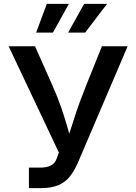

<svg xmlns="http://www.w3.org/2000/svg" viewBox="-20 -965 699 985"><path d="M128.4 0V-105H183.6Q220.2 -105 241.2 -116Q262.2 -127 271 -151.9L282.2 -182.1L24.4 -727.5H159.7L248.5 -527.8Q274.9 -468.3 293 -416.3Q311 -364.3 324.5 -316.7Q337.9 -269 351.6 -223.6H317.4Q337.4 -285.2 361.6 -360.6Q385.7 -436 422.4 -527.8L502.9 -727.5H634.8L379.4 -129.9Q361.8 -89.8 339.1 -60.5Q316.4 -31.2 280.8 -15.6Q245.1 0 190.4 0ZM251.5 -797.9H165.5L220.2 -945.3H333.5ZM417 -797.9H329.6L411.6 -945.3H529.3Z"/></svg>

Font: Inter
Style: 540
Weight: 540
Designer: Rasmus Andersson
Foundry: rsms
Version: Version 4.001;git-66647c0bb